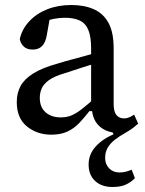

<svg xmlns="http://www.w3.org/2000/svg" viewBox="-20 -524 581 767"><path d="M185 14Q128 14 87.5 -19Q47 -52 47 -116Q47 -153 62.5 -181Q78 -209 113.5 -231Q149 -253 210 -270Q239 -279 267.5 -286.5Q296 -294 324.5 -302Q353 -310 381 -318V-277Q345 -266 309 -254.5Q273 -243 237 -231Q196 -219 175 -203.5Q154 -188 146.5 -170.5Q139 -153 139 -133Q139 -96 162 -75.5Q185 -55 223 -55Q248 -55 268 -64Q288 -73 311 -91.5Q334 -110 365 -137L372 -80H337Q317 -54 296.5 -32.5Q276 -11 249.5 1.5Q223 14 185 14ZM429 223Q386 223 360 199Q334 175 334 133Q334 92 363 60.5Q392 29 440 10L437 19Q435 15 433 11.5Q431 8 430 5Q394 -1 371 -26Q348 -51 346 -100L344 -102V-331Q344 -377 333 -404Q322 -431 298.5 -442Q275 -453 239 -453Q216 -453 194 -448.5Q172 -444 148 -434L183 -474L167 -384Q162 -354 148 -340Q134 -326 111 -326Q87 -326 74.5 -338.5Q62 -351 59 -368Q68 -408 97 -439Q126 -470 169 -487Q212 -504 265 -504Q317 -504 355 -487Q393 -470 413.5 -432.5Q434 -395 434 -331V-109Q434 -78 445 -64.5Q456 -51 476 -51Q487 -51 497 -55.5Q507 -60 516 -66L532 -30Q522 -21 511.5 -13Q501 -5 482 6Q457 20 438.5 34.5Q420 49 410 66.5Q400 84 400 107Q400 132 416 148.5Q432 165 457 165Q470 165 482 162Q494 159 506 154L519 188Q503 204 482.5 213.5Q462 223 429 223Z"/></svg>

Font: Source Serif 4
Style: Regular
Weight: 400
Designer: Frank Grießhammer
Foundry: Adobe Systems Incorporated
Version: Version 4.004;hotconv 1.0.116;makeotfexe 2.5.65601